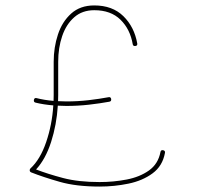

<svg xmlns="http://www.w3.org/2000/svg" viewBox="-20 -686 755 707"><path d="M105 -318.8Q106.9 -326.7 114.7 -324.7Q143.1 -317.4 177.2 -314.5Q177.7 -324.7 177.7 -335.4V-458.5Q177.7 -511.7 193.4 -559.1Q209 -606.4 242.2 -636.2Q275.4 -666 327.1 -666Q394 -666 434.3 -626.5Q474.6 -586.9 485.4 -525.9Q486.8 -517.6 478.5 -516.6Q470.2 -515.6 468.8 -522.9Q459.5 -578.1 423.8 -613.3Q388.2 -648.4 327.1 -648.4Q282.7 -648.4 253.2 -622.3Q223.6 -596.2 209 -553.2Q194.3 -510.3 194.3 -458.5V-335.4Q194.3 -324.2 193.8 -313.5Q209 -312.5 224.6 -312.5Q266.1 -312.5 306.2 -317.1Q346.2 -321.8 379.9 -328.1Q387.2 -329.6 389.2 -322.3Q391.1 -313 382.8 -311.5Q348.6 -305.2 307.6 -300.5Q266.6 -295.9 224.6 -295.9Q208.5 -295.9 192.9 -296.9Q188.5 -226.6 168.2 -163.3Q147.9 -100.1 112.8 -62Q155.8 -45.4 212.2 -30.5Q268.6 -15.6 346.7 -15.6Q397.9 -15.6 446.3 -24.9Q494.6 -34.2 528.6 -58.3Q562.5 -82.5 570.8 -126Q572.3 -134.8 581.1 -132.8Q588.9 -130.9 587.4 -123Q578.6 -74.7 541.7 -47.6Q504.9 -20.5 453.1 -9.8Q401.4 1 346.7 1Q260.7 1 200 -16.4Q139.2 -33.7 94.7 -51.3Q89.4 -53.7 89.4 -59.1Q89.4 -63 91.8 -65.4Q128.4 -99.1 150.1 -163.1Q171.9 -227.1 176.3 -297.9Q140.6 -300.8 110.8 -308.1Q103 -310.1 105 -318.8Z"/></svg>

Font: Mikhak-FD Thin
Style: Regular
Weight: 100
Designer: Amin Abedi
Version: Version 3.2